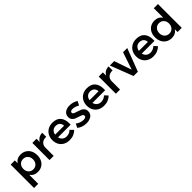

<svg xmlns="http://www.w3.org/2000/svg" viewBox="369 -2391 4233 4233"><g transform="rotate(-45 2485.5 -274.0)"><path d="M649 -265Q649 -185 618 -124Q587 -63 530 -29Q473 5 398 5Q338 5 292 -18.5Q246 -42 216 -87V194H86V-535H216V-447Q245 -492 290.5 -515.5Q336 -539 396 -539Q471 -539 528.5 -504.5Q586 -470 617.5 -408Q649 -346 649 -265ZM517 -269Q517 -340 475 -385Q433 -430 367 -430Q300 -430 258 -385Q216 -340 216 -269Q216 -197 258 -152Q300 -107 367 -107Q433 -107 475 -152.5Q517 -198 517 -269Z M1074 -540V-414Q991 -419 941.5 -375.5Q892 -332 892 -258V0H762V-535H892V-432Q919 -484 965.5 -511.5Q1012 -539 1074 -540Z M1645 -261Q1645 -235 1644 -222H1249Q1262 -165 1302.5 -132.5Q1343 -100 1402 -100Q1443 -100 1480.5 -115.5Q1518 -131 1546 -160L1616 -87Q1576 -43 1518.5 -19Q1461 5 1391 5Q1309 5 1246.5 -29Q1184 -63 1150 -124.5Q1116 -186 1116 -266Q1116 -346 1150.5 -408Q1185 -470 1247 -504.5Q1309 -539 1388 -539Q1516 -539 1580.5 -466Q1645 -393 1645 -261ZM1526 -309Q1524 -368 1487 -403Q1450 -438 1389 -438Q1332 -438 1293.5 -403.5Q1255 -369 1246 -309Z M1917 -439Q1884 -439 1864.5 -427.5Q1845 -416 1845 -392Q1845 -367 1869.5 -353.5Q1894 -340 1947 -325Q2003 -308 2039 -291.5Q2075 -275 2101.5 -242.5Q2128 -210 2128 -157Q2128 -79 2068 -37Q2008 5 1917 5Q1855 5 1796 -14.5Q1737 -34 1696 -70L1741 -161Q1777 -130 1827 -112.5Q1877 -95 1922 -95Q1958 -95 1979.5 -107.5Q2001 -120 2001 -145Q2001 -173 1976 -187Q1951 -201 1895 -218Q1841 -234 1807 -249.5Q1773 -265 1748 -296.5Q1723 -328 1723 -379Q1723 -458 1780.5 -499.5Q1838 -541 1925 -541Q1978 -541 2029.5 -526Q2081 -511 2121 -484L2074 -390Q2035 -413 1993.5 -426Q1952 -439 1917 -439Z M2719 -261Q2719 -235 2718 -222H2323Q2336 -165 2376.5 -132.5Q2417 -100 2476 -100Q2517 -100 2554.5 -115.5Q2592 -131 2620 -160L2690 -87Q2650 -43 2592.5 -19Q2535 5 2465 5Q2383 5 2320.5 -29Q2258 -63 2224 -124.5Q2190 -186 2190 -266Q2190 -346 2224.5 -408Q2259 -470 2321 -504.5Q2383 -539 2462 -539Q2590 -539 2654.5 -466Q2719 -393 2719 -261ZM2600 -309Q2598 -368 2561 -403Q2524 -438 2463 -438Q2406 -438 2367.5 -403.5Q2329 -369 2320 -309Z M3143 -540V-414Q3060 -419 3010.5 -375.5Q2961 -332 2961 -258V0H2831V-535H2961V-432Q2988 -484 3034.5 -511.5Q3081 -539 3143 -540Z M3177 -534 3313 -535 3453 -128 3590 -535H3721L3517 0H3383Z M4257 -261Q4257 -235 4256 -222H3861Q3874 -165 3914.5 -132.5Q3955 -100 4014 -100Q4055 -100 4092.5 -115.5Q4130 -131 4158 -160L4228 -87Q4188 -43 4130.5 -19Q4073 5 4003 5Q3921 5 3858.5 -29Q3796 -63 3762 -124.5Q3728 -186 3728 -266Q3728 -346 3762.5 -408Q3797 -470 3859 -504.5Q3921 -539 4000 -539Q4128 -539 4192.5 -466Q4257 -393 4257 -261ZM4138 -309Q4136 -368 4099 -403Q4062 -438 4001 -438Q3944 -438 3905.5 -403.5Q3867 -369 3858 -309Z M4885 -742V0H4755V-86Q4726 -41 4680.5 -17.5Q4635 6 4575 6Q4499 6 4441.5 -28.5Q4384 -63 4352 -125.5Q4320 -188 4320 -269Q4320 -349 4351.5 -410.5Q4383 -472 4440.5 -506Q4498 -540 4572 -540Q4633 -540 4679 -516Q4725 -492 4755 -447V-742ZM4755 -266Q4755 -338 4712.5 -383.5Q4670 -429 4603 -429Q4536 -429 4494 -383.5Q4452 -338 4451 -266Q4452 -194 4494 -148.5Q4536 -103 4603 -103Q4670 -103 4712.5 -148.5Q4755 -194 4755 -266Z"/></g></svg>

Font: Montserrat Medium
Style: Regular
Weight: 500
Designer: Julieta Ulanovsky
Foundry: Julieta Ulanovsky
Version: Version 6.001